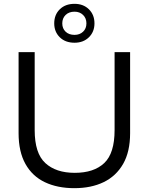

<svg xmlns="http://www.w3.org/2000/svg" viewBox="-20 -972 775 1002"><path d="M368 10Q280 10 214.5 -21Q149 -52 113 -116Q77 -180 77 -277V-700H161V-293Q161 -172 216.5 -121Q272 -70 370 -70Q470 -70 524 -121Q578 -172 578 -293V-700H659V-277Q659 -180 622.5 -116.5Q586 -53 521 -21.5Q456 10 368 10ZM369 -749Q321 -749 292 -777.5Q263 -806 263 -850Q263 -895 292 -923.5Q321 -952 369 -952Q415 -952 444 -923.5Q473 -895 473 -850Q473 -806 444 -777.5Q415 -749 369 -749ZM369 -790Q396 -790 413.5 -806.5Q431 -823 431 -850Q431 -877 413.5 -894Q396 -911 369 -911Q340 -911 322.5 -894Q305 -877 305 -850Q305 -823 322.5 -806.5Q340 -790 369 -790Z"/></svg>

Font: REM Light
Style: Regular
Weight: 300
Designer: Octavio Pardo
Foundry: Ashler Design
Version: Version 1.005;gftools[0.9.28]